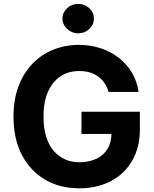

<svg xmlns="http://www.w3.org/2000/svg" viewBox="-20 -971 800 1000"><path d="M701.7 -492.2H545.4Q538.6 -516.6 524.4 -538.6Q512.7 -556.2 491.7 -572.3Q471.2 -586.4 447.8 -593.8Q422.9 -601.1 393.1 -601.1Q336.4 -601.1 295.4 -573.7Q253.4 -545.9 230 -493.2Q206.5 -440.4 206.5 -364.3Q206.5 -289.1 229.5 -234.9Q251.5 -183.1 294.9 -154.3Q336.4 -126 394.5 -126Q444.8 -126 483.9 -145Q522 -164.1 541 -197.3Q560.5 -231.4 560.5 -277.8L591.8 -273.4H404.3V-389.2H708.5V-297.4Q708.5 -202.6 668 -133.3Q627.4 -64 556.6 -27.3Q485.8 9.8 394 9.8Q291 9.8 214.4 -35.6Q136.7 -81.5 93.8 -164.6Q50.3 -248.5 50.3 -362.8Q50.3 -452.6 76.2 -521Q101.6 -589.4 148.4 -638.7Q194.3 -686.5 256.8 -711.9Q319.3 -737.3 390.6 -737.3Q450.7 -737.3 505.9 -719.2Q558.1 -701.7 600.6 -668.5Q641.1 -636.2 668 -591.3Q694.3 -545.9 701.7 -492.2ZM387.2 -797.4Q354 -797.4 329.6 -820.3Q305.2 -843.3 305.2 -874.5Q305.2 -905.3 329.6 -928.2Q353.5 -950.7 387.2 -950.7Q421.4 -950.7 445.3 -928.2Q469.2 -905.8 469.2 -874.5Q469.2 -842.8 445.3 -820.3Q420.9 -797.4 387.2 -797.4Z"/></svg>

Font: My Font
Style: Bold
Weight: 500
Designer: Rasmus Andersson
Foundry: rsms
Version: Version 0.001